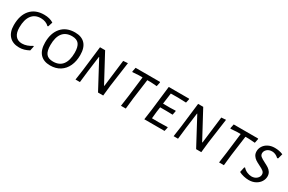

<svg xmlns="http://www.w3.org/2000/svg" viewBox="97 -1437 3568 2378"><g transform="rotate(30 1881.5 -248.0)"><path d="M443 -467 422 -402 412 -399Q392 -420 361.5 -432Q331 -444 295 -444Q210 -444 164.5 -384Q119 -324 119 -211Q119 -135 151.5 -94.5Q184 -54 245 -54Q280 -54 316 -66.5Q352 -79 383 -100L392 -97L378 -32Q342 -13 309 -3.5Q276 6 239 6Q147 6 96 -49Q45 -104 45 -203Q45 -345 114.5 -423.5Q184 -502 308 -502Q390 -502 443 -467Z M944 -290Q944 -203 913 -135.5Q882 -68 823 -30.5Q764 7 683 7Q589 7 538.5 -48Q488 -103 488 -211Q488 -345 557 -424Q626 -503 750 -503Q844 -503 894 -449.5Q944 -396 944 -290ZM561 -215Q561 -129 591.5 -91Q622 -53 690 -53Q780 -53 825 -112Q870 -171 870 -282Q870 -366 839.5 -405Q809 -444 741 -444Q652 -444 606.5 -386Q561 -328 561 -215Z M1456 -148 1440 0H1366L1159 -387H1155L1126 -165L1107 0H1044L1065 -147L1107 -498H1180L1388 -111H1393L1440 -495L1505 -500Z M1968 -491 1956 -432 1867 -438H1818L1780 -156L1763 0H1694L1715 -150L1750 -438H1699L1608 -432L1604 -439L1616 -498H1965Z M2153 -440 2132 -284 2228 -283 2311 -286 2314 -279 2303 -224 2214 -226H2124L2114 -156L2104 -58L2197 -57L2325 -60L2330 -55L2317 0H2028L2049 -150L2090 -498H2381L2384 -491L2372 -437L2253 -441Z M2859 -148 2843 0H2769L2562 -387H2558L2529 -165L2510 0H2447L2468 -147L2510 -498H2583L2791 -111H2796L2843 -495L2908 -500Z M3371 -491 3359 -432 3270 -438H3221L3183 -156L3166 0H3097L3118 -150L3153 -438H3102L3011 -432L3007 -439L3019 -498H3368Z M3725 -479 3706 -409 3693 -406Q3649 -447 3600 -447Q3555 -447 3528 -422Q3501 -397 3501 -365Q3501 -338 3522 -321Q3543 -304 3587 -282Q3625 -263 3648 -248Q3671 -233 3687.5 -208.5Q3704 -184 3704 -149Q3704 -110 3682 -74.5Q3660 -39 3618.5 -16.5Q3577 6 3522 6Q3488 6 3449.5 -3Q3411 -12 3382 -28L3398 -102L3408 -106Q3432 -79 3465.5 -64.5Q3499 -50 3530 -50Q3574 -50 3603.5 -75.5Q3633 -101 3633 -134Q3633 -163 3611.5 -180.5Q3590 -198 3546 -219Q3509 -237 3486 -252.5Q3463 -268 3446.5 -292.5Q3430 -317 3430 -353Q3430 -392 3452 -426.5Q3474 -461 3514 -481.5Q3554 -502 3607 -502Q3672 -502 3725 -479Z"/></g></svg>

Font: Alegreya Sans SC
Style: Italic
Weight: 400
Italic angle: -7°
Designer: Juan Pablo del Peral
Foundry: Huerta Tipografica
Version: Version 2.008; ttfautohint (v1.6)